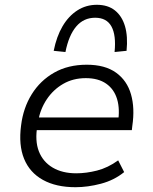

<svg xmlns="http://www.w3.org/2000/svg" viewBox="-20 -773 638 801"><path d="M295 8Q214 8 159 -22.5Q104 -53 80.5 -110.5Q57 -168 68 -250Q77 -323 112.5 -380Q148 -437 206 -470Q264 -503 342 -503Q418 -503 464 -470Q510 -437 526.5 -379.5Q543 -322 532 -248L530 -230H114L123 -283H497L472 -261Q481 -318 468.5 -359.5Q456 -401 423 -424Q390 -447 338 -447Q285 -447 243.5 -423Q202 -399 175 -358.5Q148 -318 139 -267L136 -249Q125 -186 142 -142Q159 -98 199.5 -74Q240 -50 298 -50Q340 -50 385 -61.5Q430 -73 473 -104L498 -55Q456 -21 401 -6.5Q346 8 295 8ZM253 -556 204 -561Q216 -621 241 -663.5Q266 -706 302.5 -729.5Q339 -753 384 -753Q430 -753 459.5 -729.5Q489 -706 501.5 -663.5Q514 -621 508 -561L458 -556Q465 -626 445 -662.5Q425 -699 377 -699Q329 -699 298 -662.5Q267 -626 253 -556Z"/></svg>

Font: Nunito Sans 7pt Light
Style: Italic
Weight: 300
Italic angle: -9°
Designer: Vernon Adams
Foundry: Vernon Adams
Version: Version 3.101;gftools[0.9.27]